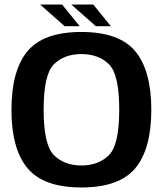

<svg xmlns="http://www.w3.org/2000/svg" viewBox="-20 -822 724 847"><path d="M339 5Q506 5 576.8 -79.8Q647.5 -164.5 647.5 -337.5Q647.5 -510.5 576.8 -595.8Q506 -681 339 -681Q172 -681 101.2 -596Q30.5 -511 30.5 -337.5Q30.5 -164.5 101.5 -79.8Q172.5 5 339 5ZM339 -92Q264.5 -92 218.5 -137Q172.5 -182 172.5 -337.5Q172.5 -495 218.5 -539.2Q264.5 -583.5 339 -583.5Q414 -583.5 460 -539.2Q506 -495 506 -337.5Q506 -182 460 -137Q414 -92 339 -92ZM402.5 -706.5H469L391.5 -802H294.5ZM265 -706.5H331.5L254 -802H157Z"/></svg>

Font: Anybody Thin SemiBold
Style: Regular
Weight: 600
Version: Version 1.113;gftools[0.9.25]